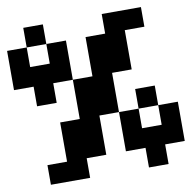

<svg xmlns="http://www.w3.org/2000/svg" viewBox="-102 -977 1205 1205"><g transform="rotate(-10 500.0 -375.0)"><path d="M125 -875H250V-750H125ZM250 -750H375V-500H250V-375H125V-500H0V-750H125V-625H250ZM375 -500H500V-750H625V-875H875V-750H750V-500H625V-250H500V0H375V125H125V0H250V-250H375ZM625 -250H750V-125H875V-250H1000V0H875V125H750V0H625ZM750 -250V-375H875V-250Z"/></g></svg>

Font: Dogica
Style: Bold
Weight: 700
Monospace: yes
Designer: Roberto Mocci
Version: Version 001.000